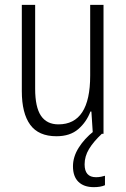

<svg xmlns="http://www.w3.org/2000/svg" viewBox="-20 -552 521 792"><path d="M407 -532V0H363L357 -92H353Q337 -49 303 -19.5Q269 10 213 10Q139 10 104.5 -37.5Q70 -85 70 -176V-532H125V-186Q125 -110 149 -74.5Q173 -39 221 -39Q352 -39 352 -240V-532ZM329 126Q329 179 376 179Q387 179 397 177Q407 175 413 173V212Q404 216 392.5 218Q381 220 367 220Q326 220 303.5 198Q281 176 281 134Q281 95 304.5 57.5Q328 20 367 -11L400 0Q365 33 347 63Q329 93 329 126Z"/></svg>

Font: Noto Sans Sinhala UI Condensed Light
Style: Regular
Weight: 300
Width: 3
Designer: Jelle Bosma - Monotype Design Team
Foundry: Monotype Imaging Inc.
Version: Version 2.006; ttfautohint (v1.8.4.7-5d5b)